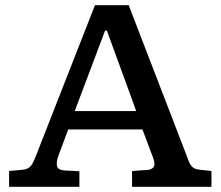

<svg xmlns="http://www.w3.org/2000/svg" viewBox="-20 -720 850 740"><path d="M15 0V-61L69 -66Q86 -68 96 -77.5Q106 -87 118 -118L346 -700H476L701 -116Q709 -91 718.5 -79.5Q728 -68 749 -66L795 -61V0H489V-61L548 -65Q564 -66 572 -76Q580 -86 569 -115L529 -221H243L204 -117Q197 -97 199.5 -81Q202 -65 229 -63L286 -60V0ZM268 -292H505L392 -602H385Z"/></svg>

Font: Literata 7pt Medium
Style: Regular
Weight: 500
Designer: Latin by Veronika Burian and Jose Scaglione. Greek by Irene Vlachou. Cyrillic by Vera Evstafieva.
Foundry: TypeTogether
Version: Version 3.002